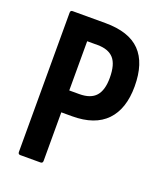

<svg xmlns="http://www.w3.org/2000/svg" viewBox="-124 -738 700 821"><g transform="rotate(20 226.0 -327.5)"><path d="M64.8 0Q54.9 0 54.9 -10.9V-644.1Q54.9 -655 64.8 -655H213.8Q321.5 -655 372.8 -602.1Q424.2 -549.2 424.2 -442.9Q424.2 -340.6 371.9 -286.2Q319.5 -231.8 216.4 -231.8H167.3V-10.9Q167.3 0 156.9 0ZM167.3 -331.4H212.8Q264.4 -331.4 288.1 -358.2Q311.8 -384.9 311.8 -440.9Q311.8 -501.9 288.1 -528.6Q264.3 -555.4 214.4 -555.4H167.3Z"/></g></svg>

Font: Sofia Sans Condensed
Style: Regular
Weight: 400
Designer: Botio Nikoltchev, Ani Petrova
Foundry: lettersoup
Version: Version 4.100